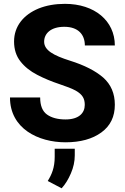

<svg xmlns="http://www.w3.org/2000/svg" viewBox="-20 -741 661 1013"><path d="M427.2 -187.5C427.2 -144.5 396 -110.8 325.7 -110.8C284.7 -110.8 252 -119.6 228 -136.7C204.1 -153.8 191.9 -183.6 191.9 -226.6H32.7C32.7 -62.5 182.1 9.8 325.7 9.8C404.3 9.8 467.8 -7.8 515.1 -42.5C562.5 -77.1 585.9 -125.5 585.9 -188.5C585.9 -247.6 565.4 -295.4 524.9 -331.5C483.9 -367.2 425.3 -397 349.1 -420.9C262.7 -448.2 212.9 -475.6 212.9 -521C212.9 -564.5 248.5 -599.6 319.3 -599.6C392.1 -599.6 427.7 -559.1 427.7 -501H585.9C585.9 -631.3 479 -720.7 322.8 -720.7C270.5 -720.7 224.6 -712.4 184.1 -696.3C103.5 -663.1 54.2 -602.1 54.2 -522C54.2 -480.5 65.4 -445.3 87.9 -417C109.9 -388.7 139.6 -365.2 176.3 -346.2C212.9 -327.1 252 -311 294.4 -296.9C331.5 -284.7 359.9 -273.4 378.9 -263.2C417 -241.7 427.2 -219.2 427.2 -187.5ZM268.6 43.9V86.4C268.6 143.6 253.4 178.7 231.9 213.9L305.2 252.4C324.2 231.9 340.3 205.6 354 173.8C367.7 142.1 374.5 110.4 374.5 78.6V43.9Z"/></svg>

Font: Vazirmatn ExtraBold
Style: Regular
Weight: 800
Designer: Saber Rastikerdar
Foundry: Saber Rastikerdar
Version: Version 33.003